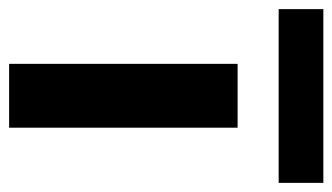

<svg xmlns="http://www.w3.org/2000/svg" viewBox="-229 -555 729 421"><g transform="rotate(90 135.5 -344.5)"><path d="M65 0V-501H205V0ZM-55 -591V-689H326V-591Z"/></g></svg>

Font: DM Sans 18pt ExtraBold
Style: Regular
Weight: 800
Designer: Colophon Foundry, Jonny Pinhorn
Foundry: Colophon Foundry
Version: Version 4.004;gftools[0.9.30]